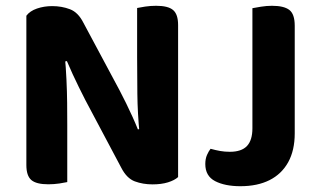

<svg xmlns="http://www.w3.org/2000/svg" viewBox="-20 -636 1118 670"><path d="M72 -440.3 206 -442Q210 -400.4 211.9 -358.4Q213.9 -316.4 214.3 -276.9Q214.7 -237.3 214.7 -200.2V-0.6Q206.2 1.4 187.2 4.3Q168.1 7.1 148.6 7.1Q106.7 7.1 89.3 -7.8Q72 -22.7 72 -60.1ZM601.5 -169.1 467.2 -167.4Q460 -241.4 459.3 -308.7Q458.5 -376 458.5 -437.4V-608.1Q468 -610.1 486.5 -613Q505.1 -615.8 524.9 -615.8Q566.8 -615.8 584.1 -600.9Q601.5 -586.1 601.5 -548.6ZM601.5 -216.2V-306.8V-18.1Q589 -6.8 566.1 0.3Q543.2 7.4 512 7.4Q478.8 7.4 450.4 -3.1Q422.1 -13.7 403.1 -50.8L277.7 -287Q266.3 -309.7 255 -332.3Q243.8 -354.9 233.4 -377.6Q223.1 -400.4 213.4 -422.9L72 -391.1V-581.1Q84.2 -597.6 109 -606.2Q133.8 -614.7 162.2 -614.7Q195.4 -614.7 224.1 -603.8Q252.8 -592.9 271.1 -556.5L397.5 -320.3Q409.2 -298.3 420.3 -275.3Q431.4 -252.4 441.8 -229.7Q452.2 -206.9 461.2 -184.4ZM860.8 -289.7H1008.5V-170.7Q1008.5 -111.4 985.7 -70Q962.8 -28.7 920.5 -7.4Q878.2 13.8 818.9 13.8Q765 13.8 730.7 -3.9Q696.4 -21.7 696.4 -63.6Q696.4 -81.8 702.4 -95.4Q708.4 -108.9 714.8 -116.8Q732.6 -111.9 748.4 -109.1Q764.3 -106.3 782 -106.3Q822.7 -106.3 841.8 -126.5Q860.8 -146.7 860.8 -188.2ZM1008.5 -228.1H860.8V-607.4Q870.8 -609.4 890.5 -612.6Q910.2 -615.8 929 -615.8Q970.9 -615.8 989.7 -601.3Q1008.5 -586.8 1008.5 -546.2Z"/></svg>

Font: Baloo Bhaina 2
Style: Regular
Weight: 400
Designer: Yesha Goshar, Manish Minz, Shuchita Grover and Ek Type
Foundry: Ek Type
Version: Version 1.700